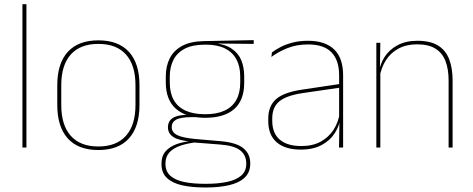

<svg xmlns="http://www.w3.org/2000/svg" viewBox="-20 -684 2192 890"><path d="M84 0V-664.5H102.5V0Z M436 11.5Q342.5 11.5 294 -42.5Q245.5 -96.5 245.5 -197.5V-289Q245.5 -390 294.2 -443.5Q343 -497 436 -497Q529 -497 577.8 -443.5Q626.5 -390 626.5 -289V-197.5Q626.5 -96.5 577.8 -42.5Q529 11.5 436 11.5ZM436 -5Q519.5 -5 563.8 -54.5Q608 -104 608 -197.5V-289Q608 -382 564 -431.2Q520 -480.5 436 -480.5Q352 -480.5 308 -431.2Q264 -382 264 -289V-197.5Q264 -104 308 -54.5Q352 -5 436 -5Z M931 -138Q843 -138 795.8 -179.5Q748.5 -221 748.5 -302V-329Q748.5 -376.5 766.5 -413Q784.5 -449.5 823.8 -471Q863 -492.5 926.5 -493.5L1156 -498V-480.5L969 -482.5L968.5 -485Q1023 -479.5 1054.2 -458.2Q1085.5 -437 1098.8 -404Q1112 -371 1112 -330V-300.5Q1112 -219.5 1066 -178.8Q1020 -138 931 -138ZM928.5 168H937Q991 168 1032.5 159.2Q1074 150.5 1097.8 130.2Q1121.5 110 1121.5 75.5V73.5Q1121.5 35.5 1093.8 13.2Q1066 -9 1001 -14L873.5 -24L890 -24.5Q848 -19.5 815.8 -8.5Q783.5 2.5 765.2 22.5Q747 42.5 747 74V75.5Q747 111 770.2 131.2Q793.5 151.5 834.5 159.8Q875.5 168 928.5 168ZM928.5 185Q869.5 185 824.5 175Q779.5 165 754 141.2Q728.5 117.5 728.5 76.5V74.5Q728.5 39 748 17Q767.5 -5 799.5 -16.2Q831.5 -27.5 869 -30.5L868 -27.5Q810 -32 784.2 -48.5Q758.5 -65 758.5 -93.5V-94Q758.5 -112 767.5 -124.8Q776.5 -137.5 796.8 -144.5Q817 -151.5 849.5 -151.5V-158L905 -141H866.5Q815.5 -140.5 795.8 -129Q776 -117.5 776 -95V-94.5Q776 -71 801 -58Q826 -45 888 -39.5L1003.5 -29.5Q1076.5 -23 1108.2 3.2Q1140 29.5 1140 72.5V74.5Q1140 115 1114.2 139.2Q1088.5 163.5 1042.8 174.2Q997 185 937 185ZM931 -154.5Q984.5 -154.5 1020.5 -171Q1056.5 -187.5 1075 -220.2Q1093.5 -253 1093.5 -300.5V-330Q1093.5 -376.5 1075.5 -409.5Q1057.5 -442.5 1022.2 -459.8Q987 -477 935 -477H930Q872 -477 836 -458Q800 -439 783.5 -405.5Q767 -372 767 -329V-302Q767 -253.5 785.2 -220.8Q803.5 -188 840 -171.2Q876.5 -154.5 931 -154.5Z M1551.5 0 1553.5 -128 1552 -131.5V-292V-334.5Q1552 -404.5 1516.8 -441.2Q1481.5 -478 1408 -478Q1353.5 -478 1310.5 -460.2Q1267.5 -442.5 1238 -420L1240.5 -441Q1256 -453 1279.8 -465.5Q1303.5 -478 1335.8 -486.5Q1368 -495 1408 -495Q1449.5 -495 1480 -484.2Q1510.5 -473.5 1530.8 -453Q1551 -432.5 1560.8 -402.8Q1570.5 -373 1570.5 -335V0ZM1374.5 9.5Q1302 9.5 1262.8 -24.2Q1223.5 -58 1223.5 -123V-134.5Q1223.5 -192.5 1259.5 -224.2Q1295.5 -256 1380 -268.5L1561 -295.5L1561.5 -278.5L1383.5 -252.5Q1308.5 -241.5 1275.2 -214.5Q1242 -187.5 1242 -135.5V-124Q1242 -66.5 1276.8 -36.8Q1311.5 -7 1377 -7Q1429 -7 1466.2 -27.2Q1503.5 -47.5 1526 -82.2Q1548.5 -117 1555 -160.5L1564.5 -142H1558.5Q1554.5 -102.5 1532.5 -67.8Q1510.5 -33 1471 -11.8Q1431.5 9.5 1374.5 9.5Z M2059.5 0V-310Q2059.5 -363 2045.2 -400.5Q2031 -438 1999 -458.2Q1967 -478.5 1913.5 -478.5Q1864 -478.5 1827.2 -458.8Q1790.5 -439 1768.5 -404.2Q1746.5 -369.5 1739.5 -325L1730.5 -344H1736Q1740.5 -385 1762.2 -419.2Q1784 -453.5 1822.5 -474.2Q1861 -495 1914.5 -495Q1975 -495 2010.8 -472.8Q2046.5 -450.5 2062.2 -409.2Q2078 -368 2078 -311V0ZM1724.5 0V-485.5H1743L1741 -358.5H1743V0Z"/></svg>

Font: Anek Odia Thin
Style: Regular
Weight: 250
Version: Version 1.003